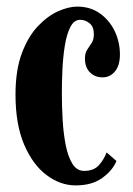

<svg xmlns="http://www.w3.org/2000/svg" viewBox="-20 -551 403 582"><path d="M209.5 11Q162.5 11 120.8 -20.5Q79 -52 53 -113.2Q27 -174.5 27 -264Q27 -338 46 -389Q65 -440 94.5 -471.2Q124 -502.5 156 -516.8Q188 -531 214 -531Q254 -531 283 -510.2Q312 -489.5 327.8 -456.5Q343.5 -423.5 343.5 -385.5Q343.5 -352.5 328.5 -334.5Q313.5 -316.5 291 -316.5Q267.5 -316.5 252.5 -331.8Q237.5 -347 237.5 -373.5Q237.5 -390 244.2 -400.2Q251 -410.5 257.8 -420.8Q264.5 -431 264.5 -447Q264.5 -470 251.5 -480.5Q238.5 -491 223 -491Q204.5 -491 193.2 -469Q182 -447 176.5 -412.5Q171 -378 169.2 -339.5Q167.5 -301 167.5 -268Q167.5 -227.5 170 -186Q172.5 -144.5 179.5 -109.8Q186.5 -75 199.8 -54Q213 -33 235 -33Q264.5 -33 280 -50.5Q295.5 -68 303 -89L333 -63Q321.5 -34.5 290.2 -11.8Q259 11 209.5 11Z"/></svg>

Font: Imbue 10pt ExtraBold
Style: Regular
Weight: 800
Designer: Tyler Finck
Foundry: Etcetera Type Company
Version: Version 1.102; ttfautohint (v1.8.3)